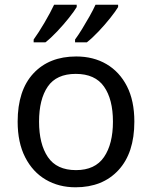

<svg xmlns="http://www.w3.org/2000/svg" viewBox="-20 -786 645 816"><path d="M551 -269Q551 -136 483.5 -63Q416 10 301 10Q230 10 174.5 -22.5Q119 -55 87 -117.5Q55 -180 55 -269Q55 -402 122 -474Q189 -546 304 -546Q377 -546 432.5 -513.5Q488 -481 519.5 -419.5Q551 -358 551 -269ZM146 -269Q146 -174 183.5 -118.5Q221 -63 303 -63Q384 -63 422 -118.5Q460 -174 460 -269Q460 -364 422 -418Q384 -472 302 -472Q220 -472 183 -418Q146 -364 146 -269ZM482 -756Q472 -739 449 -710Q426 -681 399 -652.5Q372 -624 349 -606H299V-618Q313 -637 329 -663Q345 -689 360.5 -716.5Q376 -744 386 -766H482ZM306 -756Q296 -739 273 -710Q250 -681 223 -652.5Q196 -624 173 -606H123V-618Q144 -647 169 -689.5Q194 -732 210 -766H306Z"/></svg>

Font: Noto Sans Shavian
Style: Regular
Weight: 400
Designer: Monotype Design Team
Foundry: Monotype Imaging Inc.
Version: Version 2.001; ttfautohint (v1.8.4.7-5d5b)